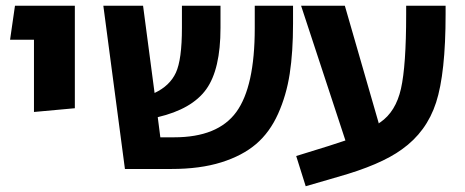

<svg xmlns="http://www.w3.org/2000/svg" viewBox="-20 -587 1614 667"><path d="M98 -198V-449H15L32 -567H240V-211Z M865 -567H998V-505Q998 -406 986.5 -331Q975 -256 946 -191.5Q917 -127 869.5 -86.5Q822 -46 748.5 -23Q675 0 576 0H414L339 -567H477L517 -264Q570 -289 591 -334.5Q612 -380 612 -490V-567H746V-490Q746 -346 696.5 -277Q647 -208 528 -180L537 -110H585Q737 -110 801 -198Q865 -286 865 -489Z M1391 -567H1528V-538Q1528 -333 1495 -231Q1462 -129 1376 -68Q1302 -14 1152 28L1042 60L1009 -45L1122 -80Q1129 -82 1180 -99L1026 -567H1178L1296 -158Q1297 -160 1301 -162Q1355 -199 1373 -279Q1391 -359 1391 -537Z"/></svg>

Font: FiraGO SemiBold
Style: Regular
Weight: 600
Designer: bBox Type
Foundry: bBox Type GmbH
Version: Version 1.001;PS 001.001;hotconv 1.0.88;makeotf.lib2.5.64775